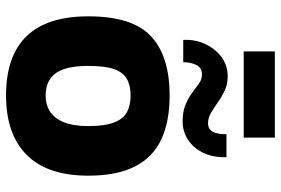

<svg xmlns="http://www.w3.org/2000/svg" viewBox="-167 -747 929 635"><g transform="rotate(90 297.5 -429.5)"><path d="M296 15Q165 15 99.5 -53Q34 -121 34 -257Q34 -403 100 -464.5Q166 -526 296 -526Q382 -526 441 -498.5Q500 -471 530.5 -411.5Q561 -352 561 -257Q561 -122 492.5 -53.5Q424 15 296 15ZM296 -116Q328 -116 350.5 -131.5Q373 -147 385 -178Q397 -209 397 -257Q397 -312 385 -342.5Q373 -373 350.5 -385Q328 -397 296 -397Q263 -397 241 -384.5Q219 -372 208.5 -342Q198 -312 198 -257Q198 -183 222 -149.5Q246 -116 296 -116ZM186 -571H112Q110 -610 125.5 -643.5Q141 -677 168.5 -697.5Q196 -718 233 -718Q259 -718 280 -708Q301 -698 318.5 -685.5Q336 -673 353 -663Q370 -653 388 -653Q406 -653 415 -667.5Q424 -682 424 -714H500Q501 -668 484.5 -635.5Q468 -603 441 -586Q414 -569 382 -569Q348 -569 325 -579Q302 -589 285.5 -601.5Q269 -614 255.5 -623.5Q242 -633 226 -633Q203 -633 194 -612.5Q185 -592 186 -571ZM150 -771V-874H435V-771Z"/></g></svg>

Font: Maven Pro ExtraBold
Style: Regular
Weight: 800
Designer: Joe Prince
Foundry: Joe Prince
Version: Version 2.100